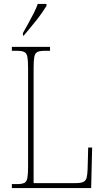

<svg xmlns="http://www.w3.org/2000/svg" viewBox="-20 -951 528 971"><path d="M40 0V-20H66Q91 -20 103 -26Q115 -32 118.5 -51Q122 -70 122 -108V-606Q122 -645 118.5 -663.5Q115 -682 103 -688Q91 -694 66 -694H40V-714H233V-694H206Q181 -694 169 -688Q157 -682 153.5 -663.5Q150 -645 150 -606V-25H363Q389 -25 401.5 -31Q414 -37 418 -52Q422 -67 423 -94L426 -205H446L441 0ZM96 -784Q111 -811 125 -836Q139 -861 151 -885Q163 -909 171 -931H215V-921Q207 -908 194 -889Q181 -870 164.5 -849Q148 -828 131 -808Q114 -788 100 -771H96Z"/></svg>

Font: Noto Serif Khmer Condensed Thin
Style: Regular
Weight: 250
Width: 3
Designer: Danh Hong and the Monotype Design Team
Foundry: Monotype Imaging Inc.
Version: Version 2.004